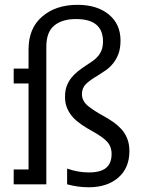

<svg xmlns="http://www.w3.org/2000/svg" viewBox="-20 -767 596 799"><path d="M172.8 0H37V-61.7H98.8V-419.8H37V-481.5H98.8V-561.7Q98.8 -649.4 155.6 -698.1Q212.3 -746.9 302.5 -746.9Q384 -746.9 432.7 -706.8Q481.5 -666.7 481.5 -598.8Q481.5 -565.4 472.8 -542.6Q464.2 -519.8 450.6 -503.1Q437 -486.4 420.4 -474.7Q403.7 -463 387.7 -453.1Q351.9 -432.1 336.4 -416Q321 -400 321 -375.3Q321 -346.9 345.7 -326.5Q370.4 -306.2 413.6 -282.7Q433.3 -271.6 451.2 -259.3Q469.1 -246.9 484.6 -230.2Q500 -213.6 509.3 -190.7Q518.5 -167.9 518.5 -138.3Q518.5 -67.9 472.2 -27.8Q425.9 12.3 349.4 12.3Q303.7 12.3 259.3 0V-65.4Q304.9 -49.4 349.4 -49.4Q398.8 -49.4 421.6 -68.5Q444.4 -87.7 444.4 -125.9Q444.4 -158 424.7 -178.4Q404.9 -198.8 364.2 -221Q342 -233.3 321.6 -246.9Q301.2 -260.5 285.8 -276.5Q270.4 -292.6 260.5 -314.2Q250.6 -335.8 250.6 -363Q250.6 -391.4 258 -409.9Q265.4 -428.4 276.5 -442.6Q287.7 -456.8 303.7 -469.8Q319.8 -482.7 337 -493.8Q354.3 -504.9 367.3 -514.2Q380.2 -523.5 389.5 -535.2Q398.8 -546.9 403.7 -561.1Q408.6 -575.3 408.6 -595.1Q408.6 -640.7 380.9 -664.2Q353.1 -687.7 296.3 -687.7Q238.3 -687.7 205.6 -660.5Q172.8 -633.3 172.8 -572.8Z"/></svg>

Font: Slabo 27px
Style: Regular
Weight: 400
Version: Version 1.02 Build 003a